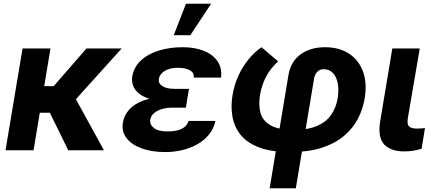

<svg xmlns="http://www.w3.org/2000/svg" viewBox="-20 -806 2314 1030"><path d="M250.8 -545.9 160 0H9.6L101 -545.9ZM632.6 -545.9 321.7 -201.2H167.4L172.7 -343.8H268L443.9 -545.9ZM346.1 0 238.7 -219.1 375.6 -294.9 537.5 0Z M876.8 -285.9H986.3L977.3 -228.3H900.2Q873.8 -228.3 849.1 -221.1Q824.4 -214 807.2 -199.8Q790 -185.6 785.9 -163.5Q782.2 -138.1 805.5 -119.5Q828.7 -100.9 878.1 -101Q928.6 -100.9 955.8 -115.2Q983 -129.6 992 -157.4H1135.4Q1126.8 -116.2 1101.6 -84.9Q1076.5 -53.6 1039.6 -32.6Q1002.6 -11.5 958.3 -0.9Q914.1 9.8 867 9.8Q795.5 9.8 741.2 -9.6Q686.9 -28.9 659.1 -64.6Q631.3 -100.2 639.3 -148.6Q645.8 -187.3 673.3 -218.3Q700.9 -249.3 751.4 -267.6Q802 -285.9 876.8 -285.9ZM982.8 -264.6H873.2Q820.9 -264.6 783.8 -275.6Q746.8 -286.5 724.6 -305.1Q702.4 -323.6 693.9 -347Q685.4 -370.4 689.5 -395.1Q697.9 -445.9 735.2 -480.9Q772.4 -515.9 830.7 -534.3Q889.1 -552.7 960.4 -552.7Q1024.7 -552.7 1073 -533.5Q1121.4 -514.3 1146.6 -477.8Q1171.9 -441.4 1165.8 -389.8H1019.9Q1021.2 -416.9 997.7 -429.5Q974.2 -442.2 934.2 -442.4Q888.9 -442.2 862.5 -424.9Q836.2 -407.5 832.2 -383.4Q828.3 -359.1 850.5 -344.3Q872.7 -329.5 916.8 -329.3H993.9ZM911.9 -617 977.7 -785.9H1112.5L1001 -617Z M1426.6 204.1 1527.7 -404.7Q1539.8 -475.6 1592.3 -514.2Q1644.7 -552.7 1723.4 -552.7Q1799.4 -552.7 1852.1 -518.4Q1904.7 -484 1927.4 -422.2Q1950.1 -360.4 1936.3 -277.9Q1927.1 -221.6 1900.4 -169.9Q1873.8 -118.3 1826.3 -77.7Q1778.8 -37.1 1707.3 -13.7Q1635.7 9.8 1536.9 9.8Q1435.8 9.8 1370.6 -15Q1305.4 -39.7 1270.9 -82.6Q1236.5 -125.5 1227 -180.3Q1217.4 -235.2 1227.3 -295.1Q1237.2 -353.9 1260.5 -403.2Q1283.8 -452.4 1315.6 -490.5Q1347.5 -528.5 1383 -552.7L1472.1 -476.6Q1447 -454.1 1427.4 -426.7Q1407.8 -399.2 1394.6 -366.6Q1381.4 -333.9 1374.6 -295.1Q1366.2 -242.5 1377.6 -200.3Q1389 -158.2 1431.3 -133.8Q1473.6 -109.4 1557 -109.4Q1632.9 -109.4 1681.6 -130.7Q1730.3 -152 1756.6 -190.1Q1782.9 -228.2 1791.4 -277.9Q1798.6 -323.4 1791.9 -358.7Q1785.2 -394 1766 -414.4Q1746.8 -434.8 1715.4 -434.8Q1695.6 -434.6 1682 -420.5Q1668.4 -406.3 1664.6 -383L1567 204.1Z M2084.6 -545.9H2231.8L2167.6 -170.5Q2162.7 -138.3 2175.3 -127.2Q2187.9 -116.2 2216.2 -116.2Q2229.9 -116.2 2240.3 -117.2Q2250.8 -118.2 2259.8 -118.9L2241.8 -8.2Q2221.7 -1.6 2197.9 2.4Q2174.1 6.4 2148.8 6.2Q2077.1 6.4 2041.6 -30.6Q2006.1 -67.6 2019.1 -152.9Z"/></svg>

Font: Inter Tight
Style: Italic
Weight: 400
Italic angle: -9.39999°
Designer: Rasmus Andersson
Foundry: rsms
Version: Version 3.002